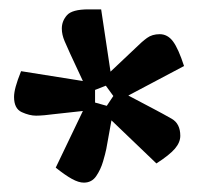

<svg xmlns="http://www.w3.org/2000/svg" viewBox="-20 -736 424 410"><path d="M159 -346Q148 -346 133.5 -354Q119 -362 99 -378L157 -499L93 -492Q87 -491 75.5 -490Q64 -489 57 -489Q43 -489 26.5 -496.5Q10 -504 10 -529Q10 -538 13.5 -551Q17 -564 25 -584L157 -563L130 -621Q124 -634 118 -648Q112 -662 112 -675Q112 -691 123 -703.5Q134 -716 169 -716H196L216 -583L270 -634Q283 -647 294 -655Q305 -663 321 -663Q338 -663 349.5 -647.5Q361 -632 373 -595L254 -532L309 -503Q328 -493 346.5 -482.5Q365 -472 365 -446Q365 -432 353.5 -418.5Q342 -405 314 -387L218 -479L207 -418Q205 -408 200 -391Q195 -374 185.5 -360Q176 -346 159 -346ZM208 -510 222 -531 206 -553 183 -544V-517Z"/></svg>

Font: Faustina VF Beta
Style: Regular
Weight: 400
Designer: Alfonso Garcia
Foundry: Omnibus-Type
Version: Version 1.006